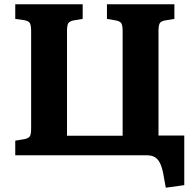

<svg xmlns="http://www.w3.org/2000/svg" viewBox="-20 -723 909 894"><path d="M752 151 740 85Q734 55 725 36.5Q716 18 701.5 9Q687 0 662 0H51V-68L93 -75Q113 -79 119 -88.5Q125 -98 125 -124V-578Q125 -604 119.5 -614.5Q114 -625 93 -629L51 -635V-703H365V-635L323 -628Q303 -624 297.5 -614Q292 -604 292 -578V-91H551V-579Q551 -603 545.5 -613.5Q540 -624 519 -628L478 -635V-703H792V-635L750 -628Q730 -625 724 -615Q718 -605 718 -579V-92H838V139Z"/></svg>

Font: Literata 18pt
Style: Bold
Weight: 700
Designer: Latin by Veronika Burian and Jose Scaglione. Greek by Irene Vlachou. Cyrillic by Vera Evstafieva.
Foundry: TypeTogether
Version: Version 3.103;gftools[0.9.29]